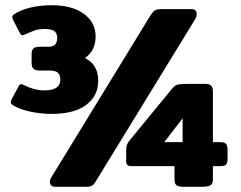

<svg xmlns="http://www.w3.org/2000/svg" viewBox="-20 -715 922 735"><path d="M27 -314Q21 -319 21 -324Q21 -328 25 -336L52 -386Q56 -393 61 -393Q64 -393 72 -389Q112 -369 150 -369Q211 -369 211 -410Q211 -428 201.5 -436.5Q192 -445 171 -445H133Q115 -445 108 -452Q101 -459 101 -475V-508Q101 -523 108 -529.5Q115 -536 133 -536H166Q199 -536 199 -570Q199 -587 188.5 -595.5Q178 -604 152 -604Q129 -604 114.5 -599Q100 -594 78 -584Q68 -580 66 -580Q61 -580 57 -587L31 -637Q27 -644 27 -650Q27 -655 32 -659Q56 -676 94.5 -685.5Q133 -695 179 -695Q255 -695 300.5 -662.5Q346 -630 346 -575Q346 -521 305 -493Q356 -468 356 -406Q356 -348 310 -313.5Q264 -279 179 -279Q134 -279 92 -288.5Q50 -298 27 -314ZM171 -19Q171 -28 177 -37L556 -656Q564 -669 572 -674.5Q580 -680 594 -680H713Q733 -680 733 -661Q733 -653 728 -643L345 -18Q339 -8 331.5 -4Q324 0 309 0H192Q182 0 176.5 -5Q171 -10 171 -19ZM648 -28V-79H482Q463 -79 463 -97V-138Q463 -153 466 -161Q469 -169 479 -181L640 -377Q650 -389 661.5 -391.5Q673 -394 702 -394H765Q782 -394 788.5 -387Q795 -380 795 -364V-171H822Q839 -171 845 -164.5Q851 -158 851 -142V-107Q851 -91 845.5 -85Q840 -79 822 -79H795V-28Q795 -11 785.5 -5.5Q776 0 751 0H681Q663 0 655.5 -6Q648 -12 648 -28ZM679 -171V-262L609 -171Z"/></svg>

Font: Mitr SemiBold
Style: Regular
Weight: 600
Designer: Thanarat Vachiruckul
Foundry: Cadson Demak
Version: Version 1.003